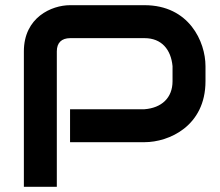

<svg xmlns="http://www.w3.org/2000/svg" viewBox="-20 -720 847 740"><path d="M772 -465C772 -559 709 -700 537 -700H250C179 -700 72 -653 72 -522V0H199V-522C199 -555 217 -573 251 -573H537C603 -573 639 -529 645 -465V-407C645 -342 602 -304 537 -299H250V-172H537C631 -172 772 -234 772 -407Z"/></svg>

Font: Audiowide
Style: Regular
Weight: 400
Designer: Astigmatic (AOETI)
Foundry: Astigmatic (AOETI)
Version: Version 1.002